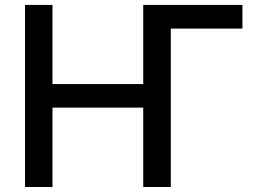

<svg xmlns="http://www.w3.org/2000/svg" viewBox="-20 -747 1033 767"><path d="M948.5 -727.3V-632.8H662.3V0H552.2V-317.1H189.6V0H79.9V-727.3H189.6V-411.2H552.2V-727.3Z"/></svg>

Font: InterMG Medium
Style: Regular
Weight: 500
Designer: Rasmus Andersson
Foundry: rsms
Version: Version 3.019;December 26, 2023;FontCreator 15.0.0.2955 64-b